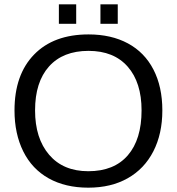

<svg xmlns="http://www.w3.org/2000/svg" viewBox="-20 -857 817 887"><path d="M730 -347Q730 -239 688.5 -158Q647 -77 570 -33.5Q493 10 388 10Q282 10 205 -33Q128 -76 87.5 -157.5Q47 -239 47 -347Q47 -512 137.5 -605Q228 -698 389 -698Q494 -698 571 -656.5Q648 -615 689 -535.5Q730 -456 730 -347ZM634 -347Q634 -476 570 -549Q506 -622 389 -622Q271 -622 206.5 -550Q142 -478 142 -347Q142 -218 207 -142Q272 -66 388 -66Q507 -66 570.5 -139.5Q634 -213 634 -347ZM444 -747V-837H524V-747ZM252 -747V-837H332V-747Z"/></svg>

Font: TharLon
Style: Regular
Weight: 400
Designer: Sai Zin Di Di Zone
Foundry: Sai Zin Di Di Zone, Sun Tun
Version: Version 1.003 September 27 2012